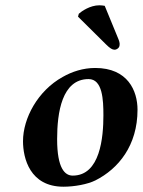

<svg xmlns="http://www.w3.org/2000/svg" viewBox="-20 -696 540 726"><path d="M220 10C261 10 311 1 341 -14C428 -58 500 -146 500 -281C500 -353 463 -439 340 -439C294 -439 252 -425 217 -405C123 -353 67 -249 67 -162C67 -98 93 10 220 10ZM196 -170C196 -270 214 -397 315 -397C368 -397 371 -318 371 -260C371 -177 359 -32 255 -32C226 -32 196 -58 196 -170ZM376 -674C372 -675 361 -676 356 -676C320 -676 288 -653 278 -644L275 -633L381 -528C396 -513 405 -508 413 -508C422 -508 431 -515 432 -524C434 -532 430 -543 427 -550Z"/></svg>

Font: Libertinus Serif
Style: Bold Italic
Weight: 700
Italic angle: -12°
Designer: Philipp H. Poll, Khaled Hosny
Foundry: Caleb Maclennan
Version: Version 7.050;RELEASE